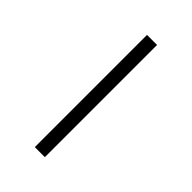

<svg xmlns="http://www.w3.org/2000/svg" viewBox="-243 -873 986 986"><g transform="rotate(45 250.0 -379.5)"><path d="M213 -787H286V28H213Z"/></g></svg>

Font: DotGothic16
Style: Regular
Weight: 400
Designer: Fontworks Inc.
Foundry: Fontworks Inc.
Version: Version 1.100